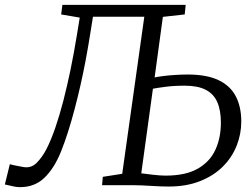

<svg xmlns="http://www.w3.org/2000/svg" viewBox="-56 -763 1040 791"><path d="M27 8Q16 8 3.8 5.8Q-8.5 3.5 -36 -3L-15.5 -86.5Q-3 -83 12 -80.2Q27 -77.5 39.5 -75Q72 -69 95 -92Q118 -115 136 -150Q154.5 -186.5 171.8 -236.5Q189 -286.5 204.8 -347.2Q220.5 -408 234.8 -477Q249 -546 261 -620L272.5 -690.5L196 -703.5L201 -743H709L705 -703.5L615 -693.5L581 -444Q592 -446.5 614.8 -449.5Q637.5 -452.5 665 -454.2Q692.5 -456 717.5 -456Q795 -456 843.5 -433.2Q892 -410.5 915 -367Q938 -323.5 938 -262.5Q938 -210.5 918.8 -162.2Q899.5 -114 861.5 -76.2Q823.5 -38.5 767.5 -16.5Q711.5 5.5 639 5.5Q623 5.5 604.2 4.8Q585.5 4 566.2 2.8Q547 1.5 528.8 0.8Q510.5 0 495.5 0H364.5L367.5 -34.5L447.5 -47L538.5 -694H327L314.5 -616Q306.5 -566 296.8 -514.2Q287 -462.5 275.5 -411.8Q264 -361 251.2 -312.8Q238.5 -264.5 224.5 -220.5Q210.5 -176.5 195.5 -139Q167.5 -69.5 127.2 -30.8Q87 8 27 8ZM626 -39.5Q709 -39.5 759 -68.2Q809 -97 831.5 -146.2Q854 -195.5 854 -257.5Q854 -308.5 839.2 -342.2Q824.5 -376 791.8 -393Q759 -410 705 -410Q660 -410 624.2 -405.2Q588.5 -400.5 574 -397.5L526 -49Q544 -46.5 574.5 -43Q605 -39.5 626 -39.5Z"/></svg>

Font: Merriweather 20pt Light
Style: Italic
Weight: 300
Italic angle: -7.8°
Version: Version 2.101